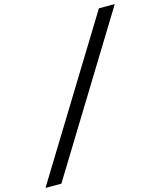

<svg xmlns="http://www.w3.org/2000/svg" viewBox="-255 -909 961 1152"><g transform="rotate(-15 225.5 -333.0)"><path d="M470.7 -812H569.3L-19 146H-117.7Z"/></g></svg>

Font: Reddit Sans Fudge SmBold Italic
Style: Regular
Weight: 600
Italic angle: -11.25°
Designer: Stephen Hutchings
Version: Version 1.013